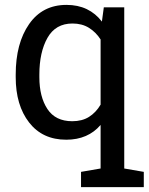

<svg xmlns="http://www.w3.org/2000/svg" viewBox="-20 -558 605 781"><path d="M43.9 -254.4Q43.9 -381.8 98.4 -460Q152.8 -538.1 250.5 -538.1Q296.9 -538.1 333 -520.8Q369.1 -503.4 394.5 -470.2L402.3 -528.3H485.4V127.4L564.9 141.1V203.1H309.6V141.1L389.2 127.4V-49.8Q363.8 -20 328.9 -4.9Q293.9 10.3 249.5 10.3Q152.8 10.3 98.4 -59.8Q43.9 -129.9 43.9 -244.1ZM140.1 -244.1Q140.1 -164.1 172.9 -114.5Q205.6 -64.9 273.9 -64.9Q314 -64.9 342 -82.5Q370.1 -100.1 389.2 -132.3V-397.5Q370.1 -427.2 341.8 -444.8Q313.5 -462.4 274.9 -462.4Q206.1 -462.4 173.1 -404.1Q140.1 -345.7 140.1 -254.4Z"/></svg>

Font: TypoPRO Roboto Slab
Style: Regular
Weight: 400
Designer: Google
Version: Version 1.100263; 2013; ttfautohint (v0.94.20-1c74) -l 8 -r 